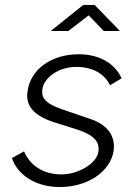

<svg xmlns="http://www.w3.org/2000/svg" viewBox="-20 -745 554 775"><path d="M399 -620H464L362 -725H316L185 -620H256L338 -683ZM221 10C333 10 426 -51 439 -138C445 -193 419 -241 341 -266L227 -305C156 -330 147 -355 151 -385C158 -433 218 -475 288 -475C354 -475 402 -447 424 -401L471 -429C443 -489 382 -526 297 -526C189 -526 102 -466 91 -375C83 -320 113 -278 203 -250L292 -222C362 -199 383 -171 377 -132C370 -84 294 -41 229 -41C153 -41 101 -78 77 -134L28 -107C51 -39 124 10 221 10Z"/></svg>

Font: United Sans ExtraLight
Style: Italic
Weight: 200
Italic angle: -8°
Designer: Pablo Impallari, Rodrigo Fuenzalida (Modified by Dan O. Williams)
Version: Version 1.000;PS 001.000;hotconv 1.0.88;makeotf.lib2.5.64775